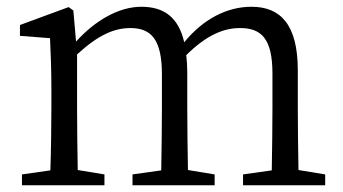

<svg xmlns="http://www.w3.org/2000/svg" viewBox="-20 -548 1016 568"><path d="M863 -45C862 -100 861 -176 861 -228V-340C861 -475 810 -528 724 -528C654 -528 583 -494 525 -423C508 -497 465 -528 398 -528C332 -528 262 -488 205 -425L197 -517L183 -527L39 -474V-442L128 -435C130 -389 132 -347 132 -283V-228C132 -177 131 -100 129 -44L45 -32V0H289V-32L210 -45C209 -100 208 -177 208 -228V-387C270 -444 317 -465 366 -465C428 -465 459 -430 459 -328V-228C459 -176 458 -99 457 -44L372 -32V0H615V-32L536 -45C535 -100 534 -176 534 -228V-332C534 -351 533 -369 531 -385C593 -446 643 -465 690 -465C753 -465 786 -434 786 -330V-228C786 -176 785 -100 784 -44L699 -32V0H942V-32Z"/></svg>

Font: Source Han Serif K
Style: Regular
Weight: 400
Designer: Ryoko NISHIZUKA 西塚涼子 (kana & ideographs); Frank Grießhammer (Latin, Greek & Cyrillic); Wenlong ZHANG 张文龙 (bopomofo); San
Foundry: Adobe Systems Incorporated
Version: Version 1.001;PS 1.001;hotconv 16.6.54;makeotf.lib2.5.65590